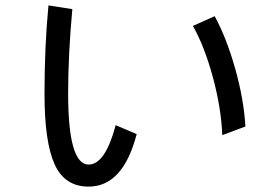

<svg xmlns="http://www.w3.org/2000/svg" viewBox="-20 -695 1040 714"><path d="M145.5 -345.7Q145.5 -521.5 160.2 -674.8L249 -661.1Q233.4 -491.2 233.4 -347.7Q233.4 -83 309.6 -83Q371.1 -83 410.2 -229.5L488.3 -196.3Q437.5 -1 309.6 -1Q220.7 -1 183.1 -84Q145.5 -167 145.5 -345.7ZM697.3 -598.6 778.3 -634.8Q821.3 -556.6 854 -441.9Q886.7 -327.1 892.6 -224.6L806.6 -192.4Q802.7 -293 771.5 -408.2Q740.2 -523.4 697.3 -598.6Z"/></svg>

Font: Gothic A1 Medium
Style: Regular
Weight: 500
Designer: HanYang I&C Co.,Ltd.
Foundry: HanYang I&C Co.,Ltd.
Version: Version 2.50